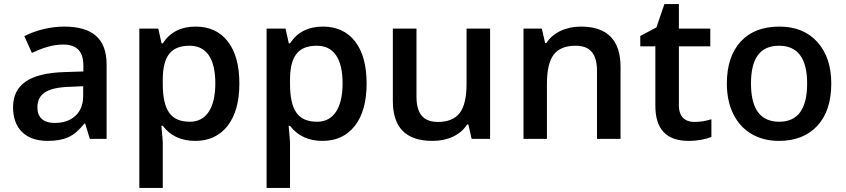

<svg xmlns="http://www.w3.org/2000/svg" viewBox="-20 -680 4140 940"><path d="M502 0V-363.8C502 -492.2 431.2 -549.8 293.9 -549.8C263.2 -549.8 230 -545.9 195.3 -538.1C160.6 -529.8 128.4 -518.1 99.1 -502.9L136.2 -420.9C183.1 -442.9 233.9 -461.9 289.1 -461.9C356.9 -461.9 388.2 -427.7 388.2 -358.9V-330.1L294.9 -327.1C125.5 -321.8 43.9 -266.1 43.9 -154.8C43.9 -49.8 106.9 9.8 212.9 9.8C254.4 9.8 288.1 3.9 314.5 -8.3C340.8 -20 367.2 -42.5 393.1 -75.2H397L419.9 0ZM249 -78.1C191.9 -78.1 163.1 -105.5 163.1 -153.8C163.1 -220.2 210 -251 317.9 -254.9L387.2 -257.8V-210.9C387.2 -168.9 374.5 -136.2 349.6 -113.3C324.2 -89.8 290.5 -78.1 249 -78.1Z M936 9.8C1003.4 9.8 1056.2 -15.1 1094.7 -64.5C1132.8 -113.8 1151.9 -182.6 1151.9 -271C1151.9 -359.4 1133.3 -427.7 1095.7 -476.6C1058.1 -525.4 1005.4 -549.8 938 -549.8C866.2 -549.8 812.5 -522.5 776.9 -467.8H771C762.7 -505.9 757.3 -529.8 754.9 -540H662.1V240.2H776.9V19C776.9 9.3 774.4 -18.6 770 -64H776.9C814.5 -14.6 867.7 9.8 936 9.8ZM908.2 -456.1C990.7 -456.1 1034.2 -393.1 1034.2 -272C1034.2 -151.4 989.7 -84 910.2 -84C815.9 -84 776.9 -139.6 776.9 -271V-288.1C776.9 -405.3 816.9 -456.1 908.2 -456.1Z M1559.1 9.8C1626.5 9.8 1679.2 -15.1 1717.8 -64.5C1755.9 -113.8 1774.9 -182.6 1774.9 -271C1774.9 -359.4 1756.3 -427.7 1718.8 -476.6C1681.2 -525.4 1628.4 -549.8 1561 -549.8C1489.3 -549.8 1435.5 -522.5 1399.9 -467.8H1394C1385.7 -505.9 1380.4 -529.8 1377.9 -540H1285.2V240.2H1399.9V19C1399.9 9.3 1397.5 -18.6 1393.1 -64H1399.9C1437.5 -14.6 1490.7 9.8 1559.1 9.8ZM1531.2 -456.1C1613.8 -456.1 1657.2 -393.1 1657.2 -272C1657.2 -151.4 1612.8 -84 1533.2 -84C1439 -84 1399.9 -139.6 1399.9 -271V-288.1C1399.9 -405.3 1439.9 -456.1 1531.2 -456.1Z M2379.4 0V-540H2264.2V-271C2264.2 -203.1 2252.9 -155.3 2230.5 -126.5C2207.5 -97.7 2172.4 -83 2124 -83C2051.8 -83 2019 -124.5 2019 -207V-540H1903.3V-187C1903.3 -54.7 1967.3 9.8 2098.1 9.8C2173.8 9.8 2235.4 -20.5 2267.1 -70.8H2272.9L2289.1 0Z M3018.1 -352.1C3018.1 -483.9 2953.1 -549.8 2823.7 -549.8C2751 -549.8 2687.5 -520.5 2654.8 -469.2H2648.9L2632.8 -540H2543V0H2657.7V-269C2657.7 -336.4 2668.9 -384.3 2691.4 -413.1C2713.9 -441.9 2749.5 -456.1 2797.9 -456.1C2870.6 -456.1 2902.8 -415.5 2902.8 -332V0H3018.1Z M3378.9 -83C3334 -83 3303.7 -108.9 3303.7 -164.1V-453.1H3457.5V-540H3303.7V-660.2H3232.9L3193.8 -545.9L3114.7 -503.9V-453.1H3188.5V-162.1C3188.5 -47.4 3242.7 9.8 3351.6 9.8C3394.5 9.8 3437.5 1.5 3462.9 -9.8V-96.2C3435.1 -87.4 3406.7 -83 3378.9 -83Z M4049.8 -271C4049.8 -356.4 4026.9 -424.3 3981.4 -474.6C3936 -524.9 3874 -549.8 3795.9 -549.8C3714.4 -549.8 3650.9 -525.4 3606 -476.1C3561 -426.8 3538.6 -358.4 3538.6 -271C3538.6 -214.8 3548.8 -165 3569.8 -122.6C3611.3 -37.1 3691.9 9.8 3793 9.8C3873.5 9.8 3936.5 -15.1 3981.9 -64.5C4027.3 -113.8 4049.8 -182.6 4049.8 -271ZM3656.7 -271C3656.7 -390.1 3697.8 -456.1 3793.9 -456.1C3885.7 -456.1 3931.6 -394.5 3931.6 -271C3931.6 -146.5 3886.2 -84 3794.9 -84C3702.6 -84 3656.7 -146.5 3656.7 -271Z"/></svg>

Font: Sahel SemiBold
Style: Bold
Weight: 600
Foundry: Saber Rastikerdar (saber.rastikerdar@gmail.com)
Version: Version 3.4.0